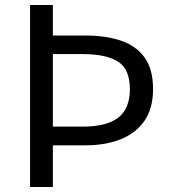

<svg xmlns="http://www.w3.org/2000/svg" viewBox="-20 -753 692 773"><path d="M101.1 0V-732.9H192.9V-609.9H325.2Q405.8 -609.9 466.8 -589.4Q527.8 -568.8 562 -521.7Q596.2 -474.6 596.2 -394Q596.2 -316.9 561.8 -266.8Q527.3 -216.8 466.3 -192.4Q405.3 -168 325.2 -168H192.9V0ZM192.9 -243.2H313Q409.7 -243.2 456.3 -279.5Q502.9 -315.9 502.9 -394Q502.9 -474.1 455.6 -504.6Q408.2 -535.2 313 -535.2H192.9Z"/></svg>

Font: Source Han Sans CN
Style: Regular
Weight: 400
Designer: Ryoko NISHIZUKA  (kana, bopomofo & ideographs); Paul D. Hunt (Latin, Greek & Cyrillic); Sandoll Communications , Soo-you
Foundry: Adobe
Version: Version 2.004;hotconv 1.0.118;makeotfexe 2.5.65603